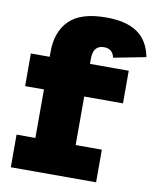

<svg xmlns="http://www.w3.org/2000/svg" viewBox="-88 -870 767 939"><g transform="rotate(10 295.0 -401.0)"><path d="M30.5 0V-162H124V-403H30.5V-565H124V-591Q124 -689.5 180.8 -746Q237.5 -802.5 363.5 -802.5Q463.5 -802.5 519 -764.2Q574.5 -726 590 -645.5L430 -614.5Q425.5 -636 412.2 -646.8Q399 -657.5 378 -657.5Q351.5 -657.5 337.8 -641.2Q324 -625 324 -591V-565H516.5V-403H324V-162H454V0Z"/></g></svg>

Font: Hepta Slab ExtraLight ExtraBold
Style: Regular
Weight: 800
Version: Version 1.102